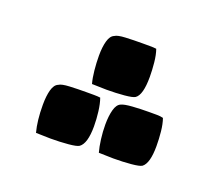

<svg xmlns="http://www.w3.org/2000/svg" viewBox="-65 -381 552 481"><g transform="rotate(20 211.5 -140.5)"><path d="M169 -285Q176 -290 197.5 -291Q219 -292 241 -292Q251 -292 261.5 -292Q272 -292 279 -291Q284 -277 286 -257Q288 -237 288 -219Q288 -171 272 -160Q266 -156 244 -154Q222 -152 197 -152Q187 -152 177 -152.5Q167 -153 158 -153Q154 -167 152 -187Q150 -207 150 -226Q150 -249 154.5 -265Q159 -281 169 -285ZM79 -122Q86 -127 107.5 -128Q129 -129 151 -129Q162 -129 172 -129Q182 -129 189 -128Q194 -114 196.5 -94Q199 -74 199 -55Q199 -9 182 3Q176 7 154 9Q132 11 107 11Q97 11 87 10.5Q77 10 68 10Q60 -20 60 -62Q60 -86 64.5 -102Q69 -118 79 -122ZM243 -129Q251 -133 272.5 -134.5Q294 -136 316 -136Q326 -136 336.5 -136Q347 -136 354 -134Q359 -120 361 -100.5Q363 -81 363 -62Q363 -16 347 -4Q341 0 319 2Q297 4 272 4Q262 4 252 3.5Q242 3 233 3Q229 -11 226.5 -30.5Q224 -50 224 -69Q224 -92 228.5 -108.5Q233 -125 243 -129Z"/></g></svg>

Font: Ruwudu
Style: Bold
Weight: 700
Designer: Becca Hirsbrunner Spalinger
Foundry: SIL International
Version: Version 3.000